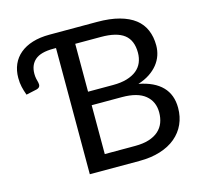

<svg xmlns="http://www.w3.org/2000/svg" viewBox="-104 -831 1003 947"><g transform="rotate(-15 398.0 -358.0)"><path d="M493 -77Q534.5 -77 564.2 -86.5Q594 -96 613.2 -113.2Q632.5 -130.5 641.5 -154.2Q650.5 -178 650.5 -206.5Q650.5 -262 611.2 -294.2Q572 -326.5 492.5 -326.5H338V-77ZM338 -640V-395.5H466Q507 -395.5 537 -404.5Q567 -413.5 586.8 -429.5Q606.5 -445.5 616 -468.2Q625.5 -491 625.5 -518Q625.5 -581 587.5 -610.5Q549.5 -640 469.5 -640ZM469.5 -716.5Q535.5 -716.5 583.2 -703.5Q631 -690.5 661.8 -666.5Q692.5 -642.5 707.2 -607.8Q722 -573 722 -529.5Q722 -503 713.8 -478.8Q705.5 -454.5 688.8 -433.5Q672 -412.5 646.8 -395.8Q621.5 -379 588 -368.5Q666.5 -353.5 706.5 -312.2Q746.5 -271 746.5 -204Q746.5 -158.5 729.5 -121Q712.5 -83.5 680.2 -56.5Q648 -29.5 601.2 -14.8Q554.5 0 494.5 0H241V-644.5H227Q163 -644.5 134 -619.5Q105 -594.5 105 -549Q105 -536 107.5 -523.8Q110 -511.5 112.5 -503.5Q113.5 -498.5 113.8 -493.8Q114 -489 112.5 -484.8Q111 -480.5 107 -477.2Q103 -474 96 -472L41 -460Q32.5 -483 27.8 -503.8Q23 -524.5 23 -550Q23 -588 36.5 -618.8Q50 -649.5 76 -671.2Q102 -693 140 -704.8Q178 -716.5 227 -716.5Z"/></g></svg>

Font: Lato
Style: Regular
Weight: 400
Designer: Lukasz Dziedzic with Adam Twardoch and Botio Nikoltchev
Foundry: tyPoland Lukasz Dziedzic
Version: Version 2.015; 2015-08-06; http://www.latofonts.com/